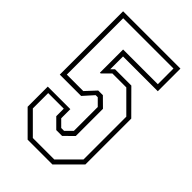

<svg xmlns="http://www.w3.org/2000/svg" viewBox="-214 -775 849 849"><g transform="rotate(45 210.5 -350.0)"><path d="M133 0 30 -103V-229H171V-172L201.5 -141.5H219.5L250 -172V-321.5L219.5 -352H206.5L163.5 -304H30V-700H388.5V-558.5H171V-478.5L186 -493.5H288L391 -390V-103L288 0ZM144 -21.5H278L369.5 -113V-380.5L278 -472H191L154.5 -435.5H149.5V-580.5H366.5V-678.5H52V-326H155L200 -374.5H229L272 -332V-162L229 -119.5H192.5L149 -163V-210H51.5V-114Z"/></g></svg>

Font: Tourney Condensed ExtraLight
Style: Regular
Weight: 200
Width: 3
Designer: Tyler Finck
Foundry: Etcetera Type Co
Version: Version 1.010; ttfautohint (v1.8.3)